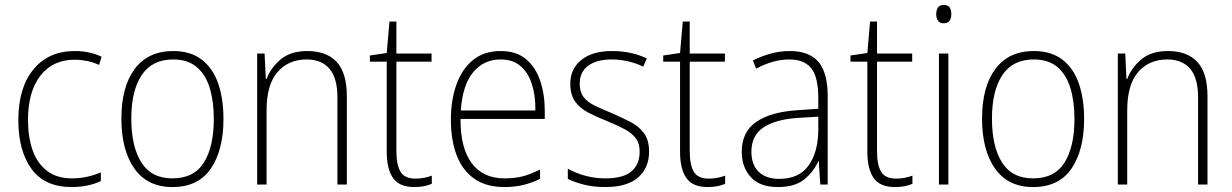

<svg xmlns="http://www.w3.org/2000/svg" viewBox="-20 -745 4972 775"><path d="M269 10Q160 10 107 -63.5Q54 -137 54 -260Q54 -391 115 -465Q176 -539 282 -539Q342 -539 390 -516L380 -483Q356 -494 331 -499Q306 -504 282 -504Q193 -504 143 -439.5Q93 -375 93 -261Q93 -192 111.5 -139Q130 -86 169.5 -55.5Q209 -25 271 -25Q302 -25 331.5 -31.5Q361 -38 387 -49V-14Q364 -3 334 3.5Q304 10 269 10Z M882 -265Q882 -139 831 -64.5Q780 10 676 10Q575 10 522.5 -64.5Q470 -139 470 -266Q470 -395 524 -467Q578 -539 679 -539Q749 -539 794 -504.5Q839 -470 860.5 -408.5Q882 -347 882 -265ZM510 -266Q510 -154 550.5 -89.5Q591 -25 676 -25Q763 -25 803 -89Q843 -153 843 -265Q843 -336 826.5 -390Q810 -444 774 -474.5Q738 -505 679 -505Q594 -505 552 -442Q510 -379 510 -266Z M1221 -539Q1298 -539 1339 -495Q1380 -451 1380 -356V0H1342V-351Q1342 -431 1309.5 -468Q1277 -505 1218 -505Q1144 -505 1100 -454Q1056 -403 1056 -300V0H1018V-529H1048L1053 -426H1056Q1072 -470 1112 -504.5Q1152 -539 1221 -539Z M1657 -24Q1676 -24 1693 -27.5Q1710 -31 1723 -36V-3Q1709 3 1692 6.5Q1675 10 1652 10Q1592 10 1566.5 -26.5Q1541 -63 1541 -133V-496H1473V-521L1541 -531L1552 -658H1580V-529H1722V-496H1580V-135Q1580 -80 1596.5 -52Q1613 -24 1657 -24Z M2001 -539Q2064 -539 2103 -506.5Q2142 -474 2160.5 -419Q2179 -364 2179 -297V-265H1839Q1838 -149 1883.5 -87Q1929 -25 2017 -25Q2057 -25 2089 -33Q2121 -41 2160 -61V-23Q2127 -7 2092.5 1.5Q2058 10 2016 10Q1942 10 1894 -24Q1846 -58 1823 -119Q1800 -180 1800 -262Q1800 -341 1822.5 -404Q1845 -467 1889.5 -503Q1934 -539 2001 -539ZM2001 -505Q1932 -505 1889.5 -453Q1847 -401 1840 -299H2141Q2142 -358 2127 -405Q2112 -452 2081 -478.5Q2050 -505 2001 -505Z M2600 -133Q2600 -67 2555.5 -28.5Q2511 10 2423 10Q2375 10 2336 0Q2297 -10 2272 -23V-64Q2304 -46 2343 -35.5Q2382 -25 2423 -25Q2496 -25 2529 -53.5Q2562 -82 2562 -133Q2562 -167 2545.5 -188Q2529 -209 2499.5 -224.5Q2470 -240 2431 -256Q2388 -273 2354.5 -290.5Q2321 -308 2301.5 -335Q2282 -362 2282 -407Q2282 -467 2326.5 -503Q2371 -539 2450 -539Q2491 -539 2527 -531Q2563 -523 2591 -509L2576 -476Q2551 -489 2517 -497Q2483 -505 2449 -505Q2389 -505 2354.5 -480Q2320 -455 2320 -407Q2320 -374 2335.5 -353.5Q2351 -333 2380 -319Q2409 -305 2448 -289Q2489 -271 2523.5 -253.5Q2558 -236 2579 -208Q2600 -180 2600 -133Z M2841 -24Q2860 -24 2877 -27.5Q2894 -31 2907 -36V-3Q2893 3 2876 6.5Q2859 10 2836 10Q2776 10 2750.5 -26.5Q2725 -63 2725 -133V-496H2657V-521L2725 -531L2736 -658H2764V-529H2906V-496H2764V-135Q2764 -80 2780.5 -52Q2797 -24 2841 -24Z M3168 -539Q3246 -539 3283.5 -495.5Q3321 -452 3321 -355V0H3291L3285 -94H3283Q3264 -52 3226.5 -21Q3189 10 3120 10Q3047 10 3010.5 -30Q2974 -70 2974 -133Q2974 -212 3032 -252.5Q3090 -293 3197 -300L3283 -306V-349Q3283 -434 3254.5 -469.5Q3226 -505 3166 -505Q3134 -505 3101 -496Q3068 -487 3032 -468L3019 -501Q3053 -518 3090.5 -528.5Q3128 -539 3168 -539ZM3200 -269Q3110 -263 3061.5 -230.5Q3013 -198 3013 -133Q3013 -80 3042.5 -51.5Q3072 -23 3125 -23Q3205 -23 3243.5 -76.5Q3282 -130 3283 -219V-274Z M3597 -24Q3616 -24 3633 -27.5Q3650 -31 3663 -36V-3Q3649 3 3632 6.5Q3615 10 3592 10Q3532 10 3506.5 -26.5Q3481 -63 3481 -133V-496H3413V-521L3481 -531L3492 -658H3520V-529H3662V-496H3520V-135Q3520 -80 3536.5 -52Q3553 -24 3597 -24Z M3789 -725Q3807 -725 3813.5 -714.5Q3820 -704 3820 -688Q3820 -672 3813 -661.5Q3806 -651 3789 -651Q3773 -651 3766 -661.5Q3759 -672 3759 -688Q3759 -704 3766 -714.5Q3773 -725 3789 -725ZM3808 -529V0H3770V-529Z M4356 -265Q4356 -139 4305 -64.5Q4254 10 4150 10Q4049 10 3996.5 -64.5Q3944 -139 3944 -266Q3944 -395 3998 -467Q4052 -539 4153 -539Q4223 -539 4268 -504.5Q4313 -470 4334.5 -408.5Q4356 -347 4356 -265ZM3984 -266Q3984 -154 4024.5 -89.5Q4065 -25 4150 -25Q4237 -25 4277 -89Q4317 -153 4317 -265Q4317 -336 4300.5 -390Q4284 -444 4248 -474.5Q4212 -505 4153 -505Q4068 -505 4026 -442Q3984 -379 3984 -266Z M4695 -539Q4772 -539 4813 -495Q4854 -451 4854 -356V0H4816V-351Q4816 -431 4783.5 -468Q4751 -505 4692 -505Q4618 -505 4574 -454Q4530 -403 4530 -300V0H4492V-529H4522L4527 -426H4530Q4546 -470 4586 -504.5Q4626 -539 4695 -539Z"/></svg>

Font: Noto Sans Georgian SemiCondensed ExtraLight
Style: Regular
Weight: 200
Width: 4
Designer: Monotype Design Team, Akaki Razmadze
Foundry: Google LLC
Version: Version 2.005; ttfautohint (v1.8.4.7-5d5b)